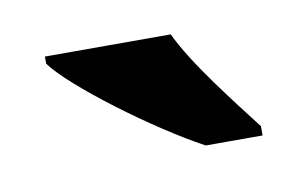

<svg xmlns="http://www.w3.org/2000/svg" viewBox="-34 -819 427 266"><g transform="rotate(-10 179.0 -686.0)"><path d="M238 -606H318V-619C289 -657 238 -721 217 -766H40V-756C65 -721 171 -642 238 -606Z"/></g></svg>

Font: Noto Serif Myanmar ExtraBold
Style: Regular
Weight: 800
Designer: Ben Mitchell and the Monotype Design Team
Foundry: Monotype Imaging Inc.
Version: Version 2.106